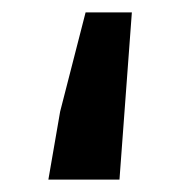

<svg xmlns="http://www.w3.org/2000/svg" viewBox="-20 -290 315 310"><path d="M58.1 0 77.1 -109.9 118.2 -270H192.9L172.9 0Z"/></svg>

Font: SourceSansPro-Semibold
Style: Regular
Weight: 600
Designer: Paul D. Hunt
Foundry: Adobe Systems Incorporated
Version: Version 2.020;PS 2.0;hotconv 1.0.86;makeotf.lib2.5.63406